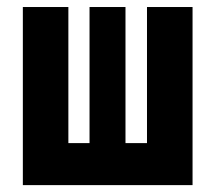

<svg xmlns="http://www.w3.org/2000/svg" viewBox="-20 -538 626 558"><path d="M407.2 0V-517.6H539.6V0ZM66.9 0V-122.1H521.5V0ZM46.4 0V-517.6H178.7V0ZM240.2 0V-517.6H344.7V0Z"/></svg>

Font: Cascadia Code PL
Style: Regular
Weight: 400
Monospace: yes
Designer: Aaron Bell
Foundry: Saja Typeworks
Version: Version 2102.003